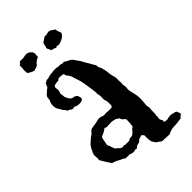

<svg xmlns="http://www.w3.org/2000/svg" viewBox="-212 -747 839 839"><g transform="rotate(-45 207.5 -327.5)"><path d="M316.4 18.6 274.4 16.6Q270.5 16.6 262.7 9.8Q254.9 2.9 252 3.9L239.3 -14.6Q235.4 -26.4 235.4 -37.1V-57.6Q230.5 -60.5 227.5 -66.4Q209 -62.5 204.6 -57.6Q200.2 -52.7 197.3 -50.8Q182.6 -50.8 169.9 -38.1Q165 -42 159.2 -39.6Q153.3 -37.1 147 -38.1Q140.6 -39.1 137.7 -40.5Q134.8 -42 129.9 -43.9Q124 -42 119.1 -43Q114.3 -43.9 106.4 -43Q100.6 -49.8 80.1 -57.6Q66.4 -66.4 49.8 -70.3Q30.3 -99.6 18.6 -120.1Q21.5 -128.9 19.5 -138.7Q16.6 -155.3 26.4 -169.9Q33.2 -187.5 44.4 -197.8Q55.7 -208 60.5 -212.4Q65.4 -216.8 71.3 -220.2Q77.1 -223.6 82.5 -231Q87.9 -238.3 96.2 -240.2Q104.5 -242.2 111.3 -242.7Q118.2 -243.2 127 -245.1Q135.7 -247.1 138.7 -248Q149.4 -252 171.9 -243.2Q184.6 -245.1 194.8 -243.7Q205.1 -242.2 218.8 -243.2Q226.6 -248 226.1 -253.9Q225.6 -259.8 225.6 -267.6Q225.6 -275.4 224.6 -279.3L220.7 -292Q222.7 -318.4 217.8 -330.1Q219.7 -338.9 218.8 -339.8Q217.8 -340.8 217.8 -344.2Q217.8 -347.7 216.8 -354.5Q215.8 -361.3 214.4 -370.1Q212.9 -378.9 210.4 -396Q208 -413.1 205.1 -422.4Q202.1 -431.6 200.7 -436.5Q199.2 -441.4 197.3 -446.3Q195.3 -451.2 194.8 -455.6Q194.3 -460 190.9 -465.8Q187.5 -471.7 185.5 -475.1Q183.6 -478.5 179.7 -481.4Q177.7 -484.4 177.2 -489.3Q176.8 -494.1 173.8 -496.1Q163.1 -498 152.8 -498Q142.6 -498 137.7 -491.2Q119.1 -491.2 111.3 -486.3Q106.4 -479.5 108.4 -472.7Q110.4 -465.8 109.4 -460.4Q108.4 -455.1 106.9 -451.2Q105.5 -447.3 104.5 -443.4Q107.4 -433.6 106.9 -427.7Q106.4 -421.9 111.8 -412.1Q117.2 -402.3 120.1 -399.4Q123 -396.5 128.4 -394.5Q133.8 -392.6 137.2 -392.6Q140.6 -392.6 147.5 -387.7Q154.3 -382.8 156.2 -364.3Q150.4 -354.5 133.8 -354.5Q117.2 -354.5 107.4 -361.3Q103.5 -361.3 101.6 -359.9Q99.6 -358.4 94.2 -359.9Q88.9 -361.3 85.4 -365.2Q82 -369.1 74.2 -369.1Q72.3 -376 67.9 -380.4Q63.5 -384.8 59.6 -389.6Q56.6 -399.4 55.2 -399.4Q53.7 -399.4 53.7 -400.4Q41 -418.9 44.9 -438.5Q44.9 -442.4 46.9 -446.8Q48.8 -451.2 50.8 -456.5Q52.7 -461.9 52.7 -467.3Q52.7 -472.7 54.7 -477.1Q56.6 -481.4 60.1 -484.4Q63.5 -487.3 67.4 -490.7Q71.3 -494.1 74.7 -497.6Q78.1 -501 83 -502.9Q85 -507.8 87.4 -512.2Q89.8 -516.6 91.8 -522.5Q95.7 -524.4 98.6 -525.4Q101.6 -526.4 103.5 -529.3Q112.3 -528.3 121.1 -531.7Q129.9 -535.2 138.2 -535.2Q146.5 -535.2 152.3 -537.1H166Q172.9 -537.1 178.7 -535.2Q184.6 -533.2 192.4 -535.2Q197.3 -534.2 202.6 -532.2Q208 -530.3 213.9 -533.2Q218.8 -527.3 231.9 -522Q245.1 -516.6 252.4 -504.9Q259.8 -493.2 263.7 -488.8Q267.6 -484.4 270.5 -478Q273.4 -471.7 276.9 -466.3Q280.3 -460.9 283.2 -455.6Q286.1 -450.2 290 -444.3Q293.9 -438.5 296.4 -432.6Q298.8 -426.8 303.7 -422.9Q300.8 -412.1 310.5 -397.5Q311.5 -393.6 312 -390.6Q312.5 -387.7 314.5 -381.3Q316.4 -375 317.4 -363.8Q318.4 -352.5 319.8 -345.2Q321.3 -337.9 322.8 -335Q324.2 -332 325.2 -326.2Q326.2 -320.3 325.7 -311Q325.2 -301.8 326.2 -295.4Q327.1 -289.1 326.2 -286.1Q325.2 -283.2 325.2 -279.3L328.1 -265.6Q328.1 -259.8 327.1 -253.9Q326.2 -248 327.1 -241.2Q328.1 -234.4 331.1 -224.1Q334 -213.9 335.4 -204.6Q336.9 -195.3 336.9 -188.5V-175.8Q336.9 -169.9 334 -140.6L336.9 -127.9Q335 -117.2 335 -90.8L333 -79.1Q335 -75.2 333.5 -71.3Q332 -67.4 332 -61.5Q332 -55.7 336.4 -50.8Q340.8 -45.9 336.9 -38.1Q350.6 -32.2 358.4 -35.2Q375 -40 386.2 -37.1Q397.5 -34.2 401.9 -33.2Q406.2 -32.2 408.2 -30.3Q413.1 -18.6 414.6 -14.2Q416 -9.8 409.2 -5.9Q402.3 -2 401.4 2.9Q375 7.8 355.5 7.8Q335.9 7.8 316.4 18.6ZM145.5 -198.2 134.8 -202.1Q118.2 -189.5 101.6 -184.6Q96.7 -179.7 95.7 -171.9Q94.7 -164.1 92.3 -153.3Q89.8 -142.6 90.8 -139.6Q96.7 -128.9 96.7 -126Q96.7 -123 100.1 -116.2Q103.5 -109.4 104.5 -105.5Q112.3 -101.6 116.7 -95.7Q121.1 -89.8 127.4 -87.9Q133.8 -85.9 138.7 -87.9Q143.6 -89.8 147.5 -85.9Q151.4 -86.9 158.7 -86.4Q166 -85.9 172.9 -86.9Q178.7 -92.8 186.5 -92.3Q194.3 -91.8 200.2 -95.7Q213.9 -108.4 216.3 -112.3Q218.8 -116.2 226.6 -120.1Q229.5 -144.5 229.5 -162.1Q223.6 -168.9 218.3 -172.9Q212.9 -176.8 210.9 -186.5Q207 -189.5 203.1 -190.9Q199.2 -192.4 197.3 -196.3Q192.4 -196.3 191.9 -195.8Q191.4 -195.3 184.6 -198.2Q177.7 -201.2 145.5 -198.2ZM149.4 -627Q138.7 -625 129.9 -616.2Q125 -613.3 123 -609.4Q121.1 -605.5 116.2 -603Q111.3 -600.6 106.4 -599.6Q101.6 -598.6 94.7 -595.7Q78.1 -601.6 66.4 -610.4Q63.5 -627 65.4 -634.8Q67.4 -642.6 66.4 -659.2Q71.3 -658.2 73.7 -663.1Q76.2 -668 79.6 -669.4Q83 -670.9 88.9 -669.9Q94.7 -668.9 102.5 -669.9Q110.4 -670.9 115.2 -672.4Q120.1 -673.8 128.4 -671.4Q136.7 -668.9 137.7 -667Q138.7 -665 143.1 -662.1Q147.5 -659.2 147 -656.7Q146.5 -654.3 149.4 -653.3Q151.4 -645.5 149.4 -638.7Q147.5 -631.8 149.4 -627ZM288.1 -658.2Q288.1 -649.4 291 -643.6Q293.9 -637.7 295.9 -630.9Q289.1 -611.3 259.8 -602.5Q250 -599.6 243.7 -602.1Q237.3 -604.5 234.4 -598.6Q224.6 -605.5 210.9 -606.4Q210 -612.3 207 -616.7Q204.1 -621.1 202.1 -627Q204.1 -633.8 205.6 -640.6Q207 -647.5 209 -654.3Q210.9 -656.2 216.3 -659.2Q221.7 -662.1 225.6 -665.5Q229.5 -668.9 231.9 -669.9Q234.4 -670.9 237.3 -669.9Q240.2 -668.9 251.5 -671.9Q262.7 -674.8 271.5 -669.4Q280.3 -664.1 288.1 -658.2Z"/></g></svg>

Font: Mountains of Christmas
Style: Bold
Weight: 700
Designer: Crystal Kluge
Foundry: Font Diner, Inc DBA Tart Workshop
Version: Version 1.002